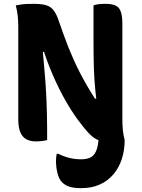

<svg xmlns="http://www.w3.org/2000/svg" viewBox="-20 -728 740 998"><path d="M403 100Q434 100 454 88.5Q474 77 484 45Q494 13 494 -46Q524 -46 546 -43Q568 -40 583.5 -34Q599 -28 610 -19.5Q621 -11 628 0Q628 52 613.5 97.5Q599 143 570 177.5Q541 212 499 231Q457 250 402 250Q373 250 354 246Q335 242 323 235Q311 228 303 220Q287 204 279 173Q271 142 271 109Q271 98 272 89Q273 80 275 71H281Q313 86 341.5 93Q370 100 403 100ZM225 0Q215 3 199 5Q183 7 166 7Q135 7 114.5 -5.5Q94 -18 84.5 -43.5Q75 -69 75 -107Q75 -167 75 -227.5Q75 -288 75 -348.5Q75 -409 75 -469.5Q75 -530 75 -590Q75 -620 72 -646.5Q69 -673 62 -700Q77 -703 92 -705Q107 -707 123 -707.5Q139 -708 157 -708Q199 -708 222.5 -700Q246 -692 260.5 -672Q275 -652 287 -615Q299 -581 310.5 -548.5Q322 -516 335 -483.5Q348 -451 363 -417.5Q378 -384 396 -349Q414 -314 436.5 -275.5Q459 -237 487 -195L441 -215H511L483 -192Q479 -224 476 -253.5Q473 -283 471 -312.5Q469 -342 468 -373.5Q467 -405 466.5 -441Q466 -477 466 -520Q466 -566 466 -610.5Q466 -655 466 -700Q476 -704 490.5 -706Q505 -708 529 -708Q582 -708 599 -684.5Q616 -661 616 -608Q616 -547 616 -485Q616 -423 616 -360Q616 -297 616 -233.5Q616 -170 616 -106Q616 -80 618.5 -53Q621 -26 628 0Q619 3 608 5Q597 7 585 8.5Q573 10 558 10Q515 10 491 0.5Q467 -9 442 -35Q413 -66 380.5 -111Q348 -156 315.5 -214Q283 -272 253.5 -340.5Q224 -409 200 -485L241 -458H177L200 -488Q205 -431 209.5 -382.5Q214 -334 217 -291Q220 -248 221.5 -209Q223 -170 224 -132.5Q225 -95 225 -55Q225 -39 225 -26Q225 -13 225 0Z"/></svg>

Font: Recursive Casual ExtraBold
Style: Regular
Weight: 800
Version: Version 1.047